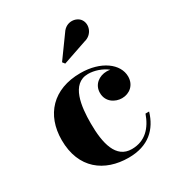

<svg xmlns="http://www.w3.org/2000/svg" viewBox="-173 -824 873 945"><g transform="rotate(-30 264.0 -351.5)"><path d="M379.5 -594C427.5 -605 445 -657 423.5 -689C405.5 -717 349.5 -727.5 319.5 -680.5L233 -561L243.5 -547.5ZM483 -137H462.5C438.5 -69 394.5 -19 317.5 -19C228 -19 205 -115.5 205 -230C205 -324 218.5 -447.5 314.5 -447.5C350 -447.5 391 -434 420.5 -410.5C414 -411.5 407.5 -412.5 401 -412.5C358 -412.5 319 -384.5 319 -337C319 -284.5 363.5 -260 401 -260C444 -260 480 -289.5 480 -338C480 -409.5 401 -470 284 -470C128 -470 40 -372.5 40 -230C40 -67.5 147 10 283 10C396.5 10 457 -49.5 483 -137Z"/></g></svg>

Font: Bodoni* 11pt
Style: Bold
Weight: 700
Version: Version 2.3